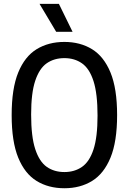

<svg xmlns="http://www.w3.org/2000/svg" viewBox="-20 -967 668 996"><path d="M314 9.5Q231.5 9.5 170 -28.2Q108.5 -66 74.5 -149.2Q40.5 -232.5 40.5 -370Q40.5 -507.5 74.5 -590.8Q108.5 -674 170 -711.8Q231.5 -749.5 314 -749.5Q396 -749.5 457.5 -711.8Q519 -674 553.2 -590.8Q587.5 -507.5 587.5 -370Q587.5 -232.5 553.2 -149.2Q519 -66 457.5 -28.2Q396 9.5 314 9.5ZM314 -74.5Q366.5 -74.5 405.2 -101.2Q444 -128 465 -191.8Q486 -255.5 486 -367Q486 -481.5 465 -546.5Q444 -611.5 405.2 -638.5Q366.5 -665.5 314 -665.5Q261 -665.5 222.5 -638.8Q184 -612 162.8 -548.2Q141.5 -484.5 141.5 -373Q141.5 -258.5 162.8 -193.5Q184 -128.5 222.5 -101.5Q261 -74.5 314 -74.5ZM271.5 -802 185 -947H285.5L356.5 -802Z"/></svg>

Font: Encode Sans Cnd Md
Style: Regular
Weight: 500
Width: 3
Designer: Multiple Designers
Foundry: Impallari Type
Version: Version 3.002; ttfautohint (v1.8.3) -l 8 -r 50 -G 200 -x 14 